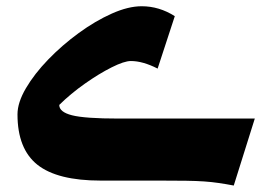

<svg xmlns="http://www.w3.org/2000/svg" viewBox="-20 -570 859 606"><path d="M784.2 -195.8 717.8 15.6Q691.9 10.7 670.4 7.6Q648.9 4.4 624.8 2.7Q600.6 1 567.4 0.5Q534.2 0 484.4 0H297.9Q161.1 0 98.1 -50Q35.2 -100.1 35.2 -209Q35.2 -246.1 61.8 -291.5Q88.4 -336.9 132.3 -382.3Q176.3 -427.7 228.5 -465.8Q280.8 -503.9 332.8 -527.1Q384.8 -550.3 427.2 -550.3Q482.4 -550.3 531.7 -519L477.5 -353.5Q430.7 -377.4 393.1 -377.4Q372.1 -377.4 332.3 -357.4Q292.5 -337.4 247.8 -305.9Q203.1 -274.4 167 -238.8Q167 -216.3 207.5 -206.1Q248 -195.8 354 -195.8Z"/></svg>

Font: Pinar-FD ExtraBold
Style: Regular
Weight: 800
Designer: Amin Abedi
Version: Version 3.000